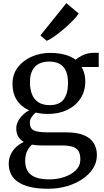

<svg xmlns="http://www.w3.org/2000/svg" viewBox="-20 -897 646 1187"><path d="M277.2 270Q213.2 270 167.1 259.1Q120.9 248.1 91.5 227.9Q62 207.7 48 179.3Q34 150.8 34 115.7Q34 83.3 46.8 56.9Q59.5 30.4 80.9 11Q102.2 -8.4 127.4 -19.4Q104.3 -32.1 92.4 -53.1Q80.5 -74 80.5 -103.1Q80.5 -125.4 91.4 -146.7Q102.3 -168.1 120.4 -185.9Q138.5 -203.8 160.5 -214.8Q110.5 -236.9 83.8 -278.5Q57.2 -320 57.2 -377.9Q57.2 -438.3 90.5 -481.4Q123.8 -524.4 176.9 -547.2Q230.1 -570 289.1 -570Q338.6 -570 379 -559.5Q419.4 -549 447.9 -527.6Q458.8 -539 489.8 -554.8Q520.8 -570.6 559.7 -570.6H590.4V-482.7H483.8Q491.2 -471.5 496.4 -457.7Q501.6 -443.8 504.4 -428Q507.3 -412.2 507.3 -395.1Q507.4 -333.7 477.6 -288.2Q447.8 -242.6 395.8 -217.6Q343.8 -192.6 277.2 -192.6Q256.5 -192.6 237.3 -194.8Q218.1 -196.9 200.6 -201.1Q185.2 -188.4 174.9 -172.3Q164.6 -156.3 164.6 -138.8Q164.6 -102.3 189.7 -90.5Q214.8 -78.8 274.9 -78.8H388.6Q454.2 -78.8 496.4 -61.9Q538.6 -45.1 558.8 -13.5Q579.1 18.2 579.1 62.5Q579.1 106.6 555.2 144.2Q531.4 181.9 489.5 210.1Q447.6 238.4 393.1 254.2Q338.5 270 277.2 270ZM286.1 211.9Q333.4 211.9 377 197.4Q420.6 183 448.7 155.4Q476.7 127.9 476.7 88.3Q476.7 60.4 467.7 41.2Q458.7 21.9 433.6 12Q408.5 2.2 360 2.2H240Q223 2.2 207.2 1.1Q191.3 -0.1 177.5 -2.8Q157.7 14.9 146.6 40Q135.6 65 135.6 97.7Q135.6 133.1 149.9 158.7Q164.1 184.3 196.9 198.1Q229.7 211.9 286.1 211.9ZM287.2 -247Q346.7 -247 373.6 -282.4Q400.5 -317.9 400.5 -384.4Q400.5 -429.9 387.2 -459.1Q373.9 -488.2 347.8 -502.4Q321.7 -516.5 283.5 -516.5Q249.3 -516.5 222.6 -503.7Q195.8 -490.8 180.4 -462.4Q165.1 -434 165.1 -387Q165.1 -346.3 177.6 -314.6Q190 -282.9 217 -264.9Q243.9 -247 287.2 -247ZM268.7 -644.7 229.8 -678 390.2 -877.5 466.3 -813.7Q455.8 -795.8 431.4 -770.7Q407 -745.6 376.8 -719.6Q346.5 -693.7 317.9 -673.4Q289.3 -653.2 270 -644.7Z"/></svg>

Font: Merriweather Light
Style: Regular
Weight: 300
Version: Version 2.100